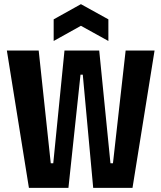

<svg xmlns="http://www.w3.org/2000/svg" viewBox="-20 -903 776 923"><path d="M119 0 13 -660H166L224 -118H236L290 -660H457L511 -118H523L584 -660H723L617 0H428L378 -544H367L309 0ZM238 -706V-810L369 -883L501 -810V-706L369 -779Z"/></svg>

Font: Bricolage Grotesque 24pt Condensed
Style: Bold
Weight: 700
Width: 3
Designer: Mathieu Triay
Foundry: Atelier Triay
Version: Version 1.001;gftools[0.9.33.dev8+g029e19f]